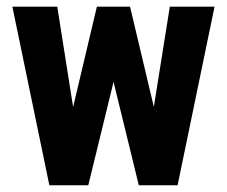

<svg xmlns="http://www.w3.org/2000/svg" viewBox="-20 -548 673 568"><path d="M435.1 -231.9 482.4 -528.3H614.7L505.4 0H390.6L315.9 -305.7L241.2 0H126L16.6 -528.3H149.4L196.3 -231.4L266.6 -528.3H364.7Z"/></svg>

Font: TypoPRO Roboto
Style: Bold
Weight: 700
Designer: Google
Version: Version 2.136; 2016